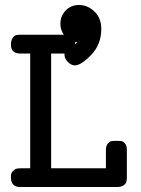

<svg xmlns="http://www.w3.org/2000/svg" viewBox="-20 -750 565 770"><path d="M23.9 -39.1Q22.9 -55.2 31 -63.5Q39.1 -71.8 46.6 -73.5Q54.2 -75.2 65.9 -75.2H101.1V-535.2H63Q23.9 -535.2 23.9 -569.8Q23.9 -587.9 30.5 -597.4Q37.1 -606.9 43.9 -608.9Q50.8 -610.8 63 -610.8H235.8Q221.7 -631.8 222.2 -654.8Q222.2 -685.5 243.2 -707.8Q264.2 -730 296.9 -730Q331.1 -730 358.6 -704.1Q386.2 -678.2 386.2 -633.8Q386.2 -571.8 345.7 -529.8Q305.2 -487.8 279.8 -487.8Q265.6 -487.8 251.2 -502.4Q236.8 -517.1 238.8 -535.2H185.1V-75.2H404.8V-148.9Q404.8 -165 411.9 -173.6Q418.9 -182.1 425.5 -183.6Q432.1 -185.1 442.9 -185.1H446.8Q460 -185.1 467 -184.1Q474.1 -183.1 481.4 -174.6Q488.8 -166 488.8 -148.9V-41Q488.8 -27.8 486.8 -20.5Q484.9 -13.2 475.3 -6.6Q465.8 0 449.2 0H61Q23.9 0 23.9 -39.1ZM280.8 -571.8 290 -580.1 282.2 -582Z"/></svg>

Font: CMU Typewriter Text
Style: Bold
Weight: 700
Version: Version 0.7.0